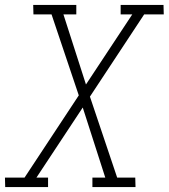

<svg xmlns="http://www.w3.org/2000/svg" viewBox="-36 -755 681 775"><path d="M-15 0 -16 -38H63L282 -370L172 -697H99L98 -735H272V-697H220L311 -414L498 -697H451V-735H624L625 -697H546L327 -365L437 -38H510L511 0H337V-38H389L298 -321L111 -38H158V0Z"/></svg>

Font: Iosevka Etoile Extralight
Style: Italic
Weight: 200
Italic angle: -9°
Designer: Belleve Invis
Foundry: Belleve Invis
Version: Version 22.1.2; ttfautohint (v1.8.4)